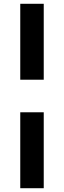

<svg xmlns="http://www.w3.org/2000/svg" viewBox="-20 -794 339 1014"><path d="M211 -373H87V-774H211ZM211 200H87V-201H211Z"/></svg>

Font: r_Neptun CAT
Style: Regular
Weight: 400
Foundry: Peter Wiegel, CAT-Fonts
Version: Version 1.000;June 8, 2024;FontCreator 14.0.0.2814 32-bit